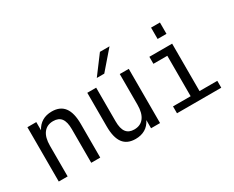

<svg xmlns="http://www.w3.org/2000/svg" viewBox="-96 -1021 1692 1390"><g transform="rotate(-30 750.0 -326.0)"><path d="M422.9 -281.2V0H347.7V-281.2Q347.7 -341.8 326.2 -370.6Q304.7 -399.4 258.8 -399.4Q207 -399.4 178.7 -362.8Q150.4 -326.2 150.4 -255.9V0H76.2V-454.1H150.4V-385.7Q170.9 -424.8 204.6 -444.8Q238.3 -464.8 285.2 -464.8Q354.5 -464.8 388.7 -419.4Q422.9 -374 422.9 -281.2Z M576.2 -171.9V-453.1H650.4V-171.9Q650.4 -110.4 672.4 -81.5Q694.3 -52.7 739.3 -52.7Q792 -52.7 819.8 -89.8Q847.7 -127 847.7 -196.3V-453.1H922.9V0H847.7V-68.4Q828.1 -28.3 793.9 -8.3Q759.8 11.7 713.9 11.7Q643.6 11.7 609.9 -33.7Q576.2 -79.1 576.2 -171.9ZM803.7 -664.1H883.8L752 -511.7H689.5Z M1095.7 -454.1H1286.1V-57.6H1434.6V0H1064.5V-57.6H1211.9V-395.5H1095.7ZM1211.9 -630.9H1286.1V-536.1H1211.9Z"/></g></svg>

Font: BabelStone Mayan Numerals
Style: Regular
Weight: 400
Designer: Andrew West
Foundry: BabelStone
Version: Version 11.000 June 09, 2018